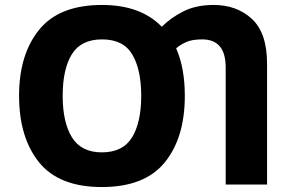

<svg xmlns="http://www.w3.org/2000/svg" viewBox="-20 -745 1182 775"><path d="M233 -358Q233 -466 270 -526Q307 -586 392 -586Q478 -586 514 -525Q550 -464 550 -358Q550 -251 513 -190.5Q476 -130 391 -130Q308 -130 270.5 -190.5Q233 -251 233 -358ZM726 -358Q726 -471 691 -550Q707 -564 731 -575Q755 -586 796 -586Q891 -586 891 -473V0H1058V-487Q1058 -612 997 -668.5Q936 -725 842 -725Q772 -725 721 -699.5Q670 -674 633 -637Q548 -725 392 -725Q219 -725 138 -625Q57 -525 57 -359Q57 -190 137.5 -90Q218 10 391 10Q564 10 645 -89.5Q726 -189 726 -358Z"/></svg>

Font: Noto Sans UI Extra
Style: Regular
Weight: 800
Designer: Monotype Design Team
Foundry: Monotype Imaging Inc.
Version: Version 1.901